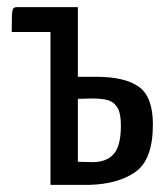

<svg xmlns="http://www.w3.org/2000/svg" viewBox="-20 -520 465 540"><path d="M410 -170Q410 -71 361 -36.5Q312 -2 230 0H122V-430H13Q13 -457 13.5 -474Q14 -491 17 -495.5Q20 -500 28 -500H199V-304H251Q331 -304 370.5 -276Q410 -248 410 -170ZM241 -64Q279 -64 299.5 -86.5Q320 -109 320 -167Q320 -201 310.5 -217Q301 -233 284.5 -238Q268 -243 239 -243L199 -242V-65Z"/></svg>

Font: Yanone Kaffeesatz
Style: Regular
Weight: 400
Designer: Yanone (Cyrillic: Daniel Pouzeot & Huerta Tipografica)
Foundry: Yanone
Version: Version 1.100;PS 001.100;hotconv 1.0.70;makeotf.lib2.5.58329